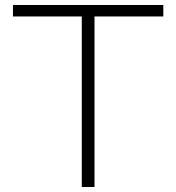

<svg xmlns="http://www.w3.org/2000/svg" viewBox="-20 -750 707 770"><path d="M308 0V-684H32V-730H635V-684H359V0Z"/></svg>

Font: M PLUS 2 Light
Style: Regular
Weight: 300
Designer: Coji Morishita
Foundry: UNDERFOREST DESIGN
Version: Version 1.001